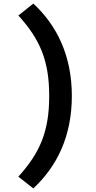

<svg xmlns="http://www.w3.org/2000/svg" viewBox="-20 -855 540 1077"><path d="M167 202C296 81 383 -85 383 -317C383 -547 296 -715 167 -835L83 -768C204 -635 256 -515 256 -317C256 -117 204 2 83 136Z"/></svg>

Font: Noto Sans Mono CJK SC
Style: Bold
Weight: 700
Designer: Ryoko NISHIZUKA 西塚涼子 (kana, bopomofo & ideographs); Paul D. Hunt (Latin, Greek & Cyrillic); Sandoll Communications 산돌커뮤니
Foundry: Adobe
Version: Version 2.004;hotconv 1.0.118;makeotfexe 2.5.65603